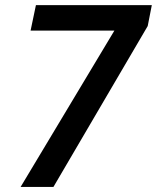

<svg xmlns="http://www.w3.org/2000/svg" viewBox="-20 -734 616 754"><path d="M61 0 429.2 -613.8H100.1L121.1 -713.9H576.2L560.1 -631.8L189.9 0Z"/></svg>

Font: f5497506088       
Style: Italic
Weight: 600
Italic angle: -12°
Foundry: Ascender Corporation
Version: Version 1.10